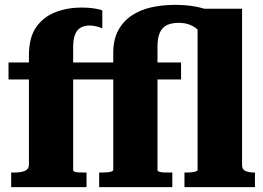

<svg xmlns="http://www.w3.org/2000/svg" viewBox="-20 -770 1084 790"><path d="M15 -513H400V-443H15ZM281 -70Q281 -66 287.5 -63.5Q294 -61 305.5 -60.5Q317 -60 333 -60H336V0H26V-60H37Q66 -60 82.5 -67Q99 -74 99 -92V-541Q99 -616 129 -658.5Q159 -701 208.5 -720Q258 -739 316 -739Q343 -739 366.5 -735.5Q390 -732 401 -727V-653Q394 -657 379 -661Q364 -665 348 -665Q328 -665 312.5 -656.5Q297 -648 289 -628.5Q281 -609 281 -574ZM362 -513H725V-443H362ZM739 0V-60H746Q756 -60 767 -61Q778 -62 785.5 -64.5Q793 -67 793 -71V-701L750 -734H976V-90Q976 -72 991 -66Q1006 -60 1028 -60H1029V0ZM689 0H388V-60H394Q410 -60 421.5 -61Q433 -62 439.5 -64.5Q446 -67 446 -72V-552Q446 -607 466.5 -645Q487 -683 522.5 -706.5Q558 -730 603.5 -740Q649 -750 700 -750Q745 -750 781 -743.5Q817 -737 845 -725.5Q873 -714 894 -700L829 -599Q816 -626 799 -643Q782 -660 761.5 -668Q741 -676 715 -676Q687 -676 667.5 -667Q648 -658 638 -636.5Q628 -615 628 -577V-70Q628 -66 635 -63.5Q642 -61 654.5 -60.5Q667 -60 682 -60H689Z"/></svg>

Font: Roboto Serif 36pt
Style: Bold
Weight: 700
Version: Version 1.008